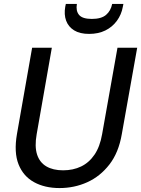

<svg xmlns="http://www.w3.org/2000/svg" viewBox="-20 -942 716 974"><path d="M282 12Q207 12 152.5 -18Q98 -48 74 -108.5Q50 -169 66 -262L143 -700H243L166 -261Q155 -199 168 -158.5Q181 -118 215 -98Q249 -78 300 -78Q351 -78 391.5 -97.5Q432 -117 459.5 -157.5Q487 -198 498 -261L576 -700H676L598 -262Q582 -168 535 -107.5Q488 -47 422.5 -17.5Q357 12 282 12ZM432 -770Q385 -770 356 -788Q327 -806 315.5 -837Q304 -868 311 -908L314 -922H370Q364 -887 381 -866.5Q398 -846 446 -846Q494 -846 518 -866.5Q542 -887 549 -922H606L603 -907Q596 -868 573 -836.5Q550 -805 514.5 -787.5Q479 -770 432 -770Z"/></svg>

Font: DM Sans 10pt Medium
Style: Italic
Weight: 500
Italic angle: -10°
Version: Version 4.004;gftools[0.9.30]